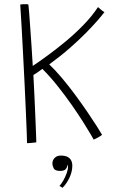

<svg xmlns="http://www.w3.org/2000/svg" viewBox="-20 -670 570 920"><path d="M109.5 16Q109.5 3.5 108 -36.2Q106.5 -76 104 -134Q101.5 -192 98.2 -260.2Q95 -328.5 91.2 -398.8Q87.5 -469 84 -533.5Q80.5 -598 77 -648Q80 -649 86 -649.5Q92 -650 98.5 -650Q104 -650 108.8 -649.8Q113.5 -649.5 116 -648.5Q117.5 -637.5 119.8 -607.8Q122 -578 125 -536.2Q128 -494.5 131.2 -447.2Q134.5 -400 137 -354Q169 -375.5 211 -406.2Q253 -437 297.8 -474.2Q342.5 -511.5 382.2 -552.8Q422 -594 449.5 -636Q455.5 -630.5 465.2 -622.5Q475 -614.5 480.5 -612Q470 -598 448 -572.5Q426 -547 392.5 -513Q359 -479 315 -440.2Q271 -401.5 216 -361.5Q245.5 -333.5 278.2 -294.5Q311 -255.5 342.2 -213Q373.5 -170.5 400 -131.5Q426.5 -92.5 444.8 -63.8Q463 -35 469 -24Q464.5 -20 456.8 -15.5Q449 -11 441.5 -7Q434 -3 429 -1Q428 -3.5 414.2 -27Q400.5 -50.5 377 -87.5Q353.5 -124.5 322.8 -168.5Q292 -212.5 256.5 -257.2Q221 -302 183 -340Q175 -333.5 161 -324Q147 -314.5 140 -310.5Q142.5 -265.5 145 -211.5Q147.5 -157.5 149.5 -108Q151.5 -58.5 152.8 -25.2Q154 8 154 12Q149.5 12.5 141.8 13.5Q134 14.5 125.5 15.2Q117 16 109.5 16ZM279.5 230Q277.5 228.5 273 225.5Q268.5 222.5 265 221Q274 211 283.5 194.5Q293 178 299.5 160Q306 142 306 128.5Q306 122.5 304 118.5Q303 129.5 296 139.2Q289 149 268 149Q243.5 149 237.2 136.5Q231 124 231 112.5Q231 104.5 235 96Q239 87.5 248.2 81.5Q257.5 75.5 273 75.5Q290.5 75.5 302.5 81.2Q314.5 87 320.5 98Q326.5 109 326.5 124Q326.5 152.5 312.8 181.5Q299 210.5 279.5 230Z"/></svg>

Font: Grandstander Thin Thin
Style: Regular
Weight: 250
Version: Version 1.200